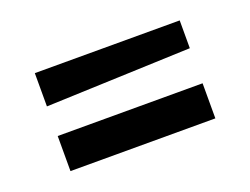

<svg xmlns="http://www.w3.org/2000/svg" viewBox="-50 -542 516 396"><g transform="rotate(-20 208.0 -344.5)"><path d="M367 -391V-452H49V-379ZM367 -237V-314H49V-237Z"/></g></svg>

Font: Englebert
Style: Regular
Weight: 400
Designer: Astigmatic (AOETI)
Foundry: Astigmatic (AOETI)
Version: Version 1.000